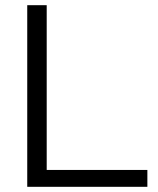

<svg xmlns="http://www.w3.org/2000/svg" viewBox="-20 -720 608 740"><path d="M85 0H548V-65H160V-700H85Z"/></svg>

Font: Absans
Style: Regular
Weight: 400
Designer: Valerio Monopoli
Version: Version 1.200;Glyphs 3.2 (3217)